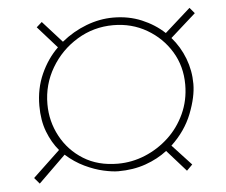

<svg xmlns="http://www.w3.org/2000/svg" viewBox="-44 -629 747 634"><g transform="rotate(-5 330.0 -312.5)"><path d="M63 -45 46 -65 136 -150Q113 -177 98.5 -214.5Q84 -252 84 -301Q84 -358 105.5 -406Q127 -454 162 -488L98 -560L116 -576L180 -505Q218 -536 262.5 -553Q307 -570 352 -570Q403 -570 446 -552Q489 -534 521 -504L606 -580L622 -561L538 -486Q566 -454 581.5 -413.5Q597 -373 597 -329Q597 -286 575.5 -231Q554 -176 507 -132L570 -64L551 -45L488 -116Q457 -92 416 -77.5Q375 -63 325 -63Q306 -63 276.5 -69.5Q247 -76 214.5 -91.5Q182 -107 153 -133ZM326 -88Q373 -88 416.5 -106Q460 -124 494.5 -156Q529 -188 549.5 -232.5Q570 -277 570 -329Q570 -390 540.5 -438.5Q511 -487 461 -516Q411 -545 350 -545Q285 -545 230.5 -512Q176 -479 143.5 -424Q111 -369 111 -304Q111 -247 137.5 -197.5Q164 -148 212 -118Q260 -88 326 -88Z"/></g></svg>

Font: MuseoModerno Thin Thin
Style: Italic
Weight: 250
Italic angle: -9°
Version: Version 1.003